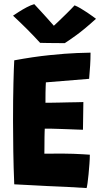

<svg xmlns="http://www.w3.org/2000/svg" viewBox="-20 -924 518 950"><path d="M408.5 6.5Q359.5 3.5 311.5 0.8Q263.5 -2 214 -3.5Q174 -5.5 132.5 -7.8Q91 -10 50.5 -12Q47 -96 45.8 -175.2Q44.5 -254.5 44.5 -324Q44.5 -435.5 46.5 -513.5Q48.5 -591.5 50.5 -625.5Q145 -643 225.5 -651.2Q306 -659.5 360.2 -661.5Q414.5 -663.5 428 -663.5Q428 -631 426 -599.8Q424 -568.5 421 -534L207 -516.5Q206.5 -510 206 -496.2Q205.5 -482.5 205.2 -466.2Q205 -450 205 -436Q205 -422 205 -415.5Q216.5 -415.5 234.8 -415.8Q253 -416 274.8 -416.5Q296.5 -417 318.5 -417.5Q340.5 -418 359.8 -418.2Q379 -418.5 392.5 -419L390.5 -282Q384 -282 365 -282.8Q346 -283.5 321.2 -284.5Q296.5 -285.5 271.5 -286.2Q246.5 -287 227.5 -287.5Q208.5 -288 201.5 -287.5Q201 -282.5 200.8 -270.8Q200.5 -259 200.2 -244.2Q200 -229.5 200 -213.8Q200 -198 199.8 -184.8Q199.5 -171.5 199.5 -163.5Q206 -163.5 234.5 -163.8Q263 -164 293 -164Q318 -164 343 -163Q368 -162 389.5 -160.8Q411 -159.5 424.5 -158.5Q424.5 -138.5 422.5 -112.8Q420.5 -87 418.2 -62Q416 -37 413.2 -18.2Q410.5 0.5 408.5 6.5ZM349 -897.5Q362 -892.5 378.5 -882.8Q395 -873 411.2 -862.2Q427.5 -851.5 439.5 -842.5Q451.5 -833.5 455 -831Q396 -777.5 356.2 -749Q316.5 -720.5 300.5 -710.5Q289.5 -710.5 266.5 -710.8Q243.5 -711 219 -711.2Q194.5 -711.5 178.5 -712Q146.5 -747 113.8 -779.8Q81 -812.5 44.5 -846.5Q55.5 -854 73.5 -865.5Q91.5 -877 111.8 -887.8Q132 -898.5 149.5 -903.5Q165.5 -886.5 181.5 -869Q197.5 -851.5 211.5 -836Q225.5 -820.5 235.5 -809Q245.5 -797.5 250 -792.5H242Q249 -798.5 267.5 -816.2Q286 -834 308.5 -856Q331 -878 349 -897.5Z"/></svg>

Font: Grandstander Thin
Style: Bold
Weight: 700
Version: Version 1.200